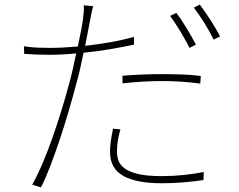

<svg xmlns="http://www.w3.org/2000/svg" viewBox="-20 -782 1040 834"><path d="M803 -574Q796 -589 785.5 -607.5Q775 -626 764 -644.5Q753 -663 741 -681Q729 -699 719 -713L746 -726Q756 -713 767.5 -696Q779 -679 790 -660.5Q801 -642 812 -623Q823 -604 831 -588ZM512 -453Q548 -456 591.5 -458Q635 -460 683 -460Q728 -460 771.5 -458.5Q815 -457 852 -452L850 -419Q812 -424 770.5 -427Q729 -430 687 -430Q645 -430 601 -427.5Q557 -425 512 -420ZM562 -588Q509 -577 453 -567.5Q397 -558 343 -553Q336 -520 328.5 -485.5Q321 -451 311 -417Q297 -363 278.5 -300Q260 -237 239.5 -175.5Q219 -114 198 -59.5Q177 -5 158 32L120 20Q142 -19 165 -73Q188 -127 209 -187Q230 -247 248.5 -307.5Q267 -368 281 -421Q289 -450 296.5 -483Q304 -516 311 -550Q248 -544 195 -544Q166 -544 139.5 -545Q113 -546 85 -548L84 -581Q116 -576 144.5 -575Q173 -574 197 -574Q250 -574 318 -580Q326 -618 332 -648.5Q338 -679 340 -696Q342 -710 343.5 -727.5Q345 -745 344 -759L385 -755Q381 -743 377 -724Q373 -705 371 -692Q366 -668 361 -640.5Q356 -613 350 -583Q404 -589 458.5 -598.5Q513 -608 562 -622ZM503 -220Q495 -192 491.5 -169Q488 -146 488 -124Q488 -105 494 -86Q500 -67 520 -51.5Q540 -36 578.5 -26.5Q617 -17 683 -17Q731 -17 779 -22Q827 -27 865 -35L864 0Q826 6 778.5 10Q731 14 682 14Q573 14 515.5 -18Q458 -50 458 -122Q458 -144 461 -166.5Q464 -189 471 -223ZM848 -762Q858 -748 870.5 -730.5Q883 -713 895 -694Q907 -675 917.5 -657Q928 -639 936 -624L908 -610Q891 -645 867.5 -682.5Q844 -720 822 -749Z"/></svg>

Font: SpoqaHanSans
Style: Thin
Weight: 250
Designer: [Spoqa Han Sans] Dong-huui Kim \uAE40 \uB3D9 \uD718   [Noto Sans] Ryoko NISHIZUKA \u897F \u585A \u6DBC \u5B50  (kana & i
Foundry: Spoqa (http://bi.spoqa.com)
Version: Version 1.004;PS 1.004;hotconv 1.0.82;makeotf.lib2.5.63406